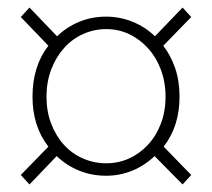

<svg xmlns="http://www.w3.org/2000/svg" viewBox="-20 -617 561 508"><path d="M108 -229 35 -154 58 -129 130 -204Q156 -179 189.5 -165.5Q223 -152 261 -152Q297 -152 330 -165.5Q363 -179 389 -204L463 -129L486 -154L413 -229Q455 -283 455 -361Q455 -403 443.5 -436.5Q432 -470 412 -496L486 -572L463 -597L390 -521Q364 -546 330.5 -559.5Q297 -573 261 -573Q223 -573 190 -559.5Q157 -546 131 -521L58 -597L35 -572L108 -496Q66 -442 66 -361Q66 -283 108 -229ZM261 -185Q229 -185 200 -197.5Q171 -210 149.5 -233.5Q128 -257 115.5 -289.5Q103 -322 103 -361Q103 -400 115.5 -433Q128 -466 149.5 -490Q171 -514 200 -527Q229 -540 261 -540Q293 -540 321 -527Q349 -514 371 -490Q393 -466 405.5 -433Q418 -400 418 -361Q418 -322 405.5 -289.5Q393 -257 371 -233.5Q349 -210 321 -197.5Q293 -185 261 -185Z"/></svg>

Font: Spoqa Han Sans Neo Thin
Style: Regular
Weight: 100
Designer: [Spoqa Han Sans Neo] Dong-huui Kim  Younghwa Kang  Yujin Lee  [Noto Sans] Ryoko NISHIZUKA  (kana & ideographs); Paul D. 
Foundry: Spoqa (http://www.spoqa-han-sans.com)
Version: Version 1.100;hotconv 1.0.109;makeotfexe 2.5.65596